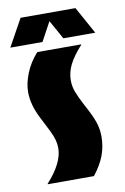

<svg xmlns="http://www.w3.org/2000/svg" viewBox="-101 -757 526 806"><g transform="rotate(-10 162.0 -354.0)"><path d="M36 0V-2Q106 -79 106 -142Q106 -159 101.5 -176Q97 -193 85.5 -217Q74 -241 54 -279Q22 -340 22 -395Q22 -432 39 -474.5Q56 -517 89 -554H276V-552Q239 -511 223 -478.5Q207 -446 207 -412Q207 -387 216 -363Q225 -339 245 -301Q272 -252 282.5 -221.5Q293 -191 293 -159Q293 -116 279 -78.5Q265 -41 233 0ZM-19 -592 45 -708H279L343 -592H207L162 -673L118 -592Z"/></g></svg>

Font: Tac One
Style: Regular
Weight: 400
Designer: Oluseyi Olusanya, David Udoh, Eyiyemi Adegbite, Mirko Velimirović
Version: Version 1.003; ttfautohint (v1.8.4.7-5d5b)